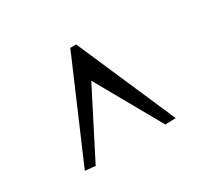

<svg xmlns="http://www.w3.org/2000/svg" viewBox="-81 -841 571 539"><g transform="rotate(-30 205.0 -571.5)"><path d="M353.5 -414.1 214.8 -732.9H195.8L58.6 -413.6L91.8 -410.2L200.7 -623.5L319.3 -413.1Z"/></g></svg>

Font: Galatia SIL
Style: Regular
Weight: 400
Designer: Development by SIL's NRSI team
Version: Version 2.1